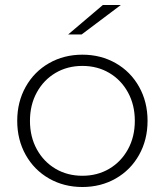

<svg xmlns="http://www.w3.org/2000/svg" viewBox="-20 -745 660 769"><path d="M49 -261Q49 -337 83 -397.5Q117 -458 176.5 -492Q236 -526 310 -526Q384 -526 443.5 -492Q503 -458 537 -397.5Q571 -337 571 -261Q571 -185 537 -124.5Q503 -64 443.5 -30Q384 4 310 4Q236 4 176.5 -30Q117 -64 83 -124.5Q49 -185 49 -261ZM520 -261Q520 -325 492.5 -375Q465 -425 417.5 -453Q370 -481 310 -481Q250 -481 202.5 -453Q155 -425 127.5 -375Q100 -325 100 -261Q100 -197 127.5 -147Q155 -97 202.5 -69Q250 -41 310 -41Q370 -41 417.5 -69Q465 -97 492.5 -147Q520 -197 520 -261ZM392 -725H464L307 -607H253Z"/></svg>

Font: Goldbeck Next Light
Style: Regular
Weight: 300
Designer: Julieta Ulanovsky
Foundry: Julieta Ulanovsky
Version: Version 7.200